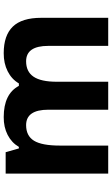

<svg xmlns="http://www.w3.org/2000/svg" viewBox="193 -789 596 1022"><g transform="rotate(-90 491.0 -278.0)"><path d="M418 -318.8Q418 -437 335.9 -437Q278.8 -437 252.9 -395Q227.1 -353 227.1 -256.8V0H78.1V-545.9H191.9L211.9 -475.6H220.2Q242.2 -513.7 283.7 -535.2Q325.2 -556.6 378.9 -556.2Q502 -556.2 544.9 -475.6H558.1Q580.1 -513.7 622.6 -535.2Q665 -556.6 719.2 -556.2Q813.5 -556.2 860.4 -507.8Q907.2 -459.5 907.2 -356V0H757.8V-318.8Q757.8 -437 675.8 -437Q620.6 -437 593.8 -397.5Q566.9 -357.9 566.9 -273.9V0H418Z"/></g></svg>

Font: OpenSansHebrew-Bold
Style: Bold
Weight: 700
Foundry: Ascender Corporation, Yanek Iontef
Version: Version 2.001;PS 002.001;hotconv 1.0.70;makeotf.lib2.5.58329